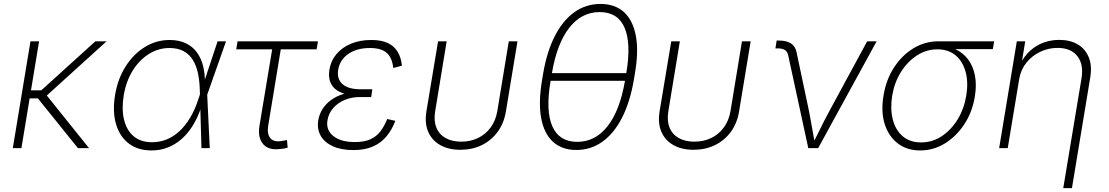

<svg xmlns="http://www.w3.org/2000/svg" viewBox="-20 -757 5666 981"><path d="M179.7 -545.9 89.4 0H45.4L135.7 -545.9ZM524.4 -545.9 203.1 -254.4H110.8L117.2 -295.4H190.9L467.3 -545.9ZM378.4 0 170.4 -258.3 206.5 -284.7 435.1 0Z M754.4 11.7Q684.1 11.7 637.5 -24.2Q590.8 -60.1 572.5 -124Q554.2 -188 567.9 -271.5Q581.5 -354 621.8 -417.5Q662.1 -481 720.2 -516.8Q778.3 -552.7 846.7 -552.7Q894.5 -552.7 929.2 -536.1Q963.9 -519.5 985.6 -490Q1007.3 -460.4 1017.3 -421.4Q1027.3 -382.3 1026.9 -336.9H1041L1038.6 -274.4L1051.8 0H1009.3L1001 -293.5Q1000 -340.3 991.9 -380.1Q983.9 -419.9 966.1 -449.5Q948.2 -479 918.7 -495.4Q889.2 -511.7 845.7 -511.7Q789.6 -511.7 740.7 -481.2Q691.9 -450.7 658.2 -396.5Q624.5 -342.3 612.3 -270.5Q600.6 -198.7 614 -144.5Q627.4 -90.3 663.6 -60.3Q699.7 -30.3 756.8 -30.3Q795.9 -30.3 831.1 -44.4Q866.2 -58.6 896.5 -86.4Q926.8 -114.3 951.4 -155.3Q976.1 -196.3 993.2 -249.5L1091.8 -545.9H1134.8L1038.1 -271.5L1021 -210H1008.3Q990.7 -156.7 965.1 -115.5Q939.5 -74.2 906.7 -45.9Q874 -17.6 835.7 -2.9Q797.4 11.7 754.4 11.7Z M1414.6 3.9Q1353.5 12.7 1324.7 -20.5Q1295.9 -53.7 1305.7 -114.3L1370.6 -504.9H1187L1193.8 -545.9H1604.5L1597.7 -504.9H1414.6L1350.6 -116.7Q1343.3 -72.3 1361.1 -51Q1378.9 -29.8 1419.9 -36.6Q1425.3 -37.6 1432.6 -39.1Q1439.9 -40.5 1446.3 -41.5L1449.7 -2.4Q1441.9 0 1432.9 1.7Q1423.8 3.4 1414.6 3.9Z M1785.2 9.8Q1723.1 9.8 1680.4 -9.8Q1637.7 -29.3 1618.4 -63.7Q1599.1 -98.1 1606 -142.1Q1611.3 -173.8 1628.4 -200.7Q1645.5 -227.5 1673.8 -247.6Q1702.1 -267.6 1741.2 -278.8Q1780.3 -290 1829.1 -290H1880.9L1876.5 -261.2H1817.9Q1776.4 -261.2 1741 -246.3Q1705.6 -231.4 1682.4 -204.8Q1659.2 -178.2 1653.3 -143.1Q1644.5 -93.3 1682.6 -62.3Q1720.7 -31.2 1793 -31.2Q1841.8 -31.2 1872.8 -45.4Q1903.8 -59.6 1923.8 -85.9Q1943.8 -112.3 1958.5 -148.9L2000 -139.6Q1982.9 -94.7 1955.3 -61Q1927.7 -27.3 1886.2 -8.8Q1844.7 9.8 1785.2 9.8ZM1825.7 -267.6Q1776.4 -267.6 1742.7 -277.3Q1709 -287.1 1689.9 -304.9Q1670.9 -322.8 1664.6 -347.2Q1658.2 -371.6 1663.1 -401.4Q1670.9 -447.8 1700 -481.7Q1729 -515.6 1774.4 -534.2Q1819.8 -552.7 1876.5 -552.7Q1928.2 -552.7 1960.9 -537.4Q1993.7 -522 2011.5 -492.7Q2029.3 -463.4 2033.7 -421.4L1989.3 -409.7Q1983.9 -461.4 1956.1 -486.6Q1928.2 -511.7 1870.1 -511.7Q1803.7 -511.7 1760.3 -481.9Q1716.8 -452.1 1708 -401.4Q1700.2 -354 1729.7 -327.4Q1759.3 -300.8 1824.2 -300.8H1882.3L1877.4 -267.6Z M2332 8.3Q2272 8.3 2229.5 -15.6Q2187 -39.6 2168 -83.5Q2148.9 -127.4 2158.7 -188L2218.3 -545.9H2262.2L2203.6 -189.5Q2195.3 -140.6 2209.5 -105.5Q2223.6 -70.3 2256.6 -51.8Q2289.6 -33.2 2336.4 -33.2Q2383.8 -33.2 2422.4 -51.8Q2460.9 -70.3 2486.8 -105.5Q2512.7 -140.6 2521 -189.5L2579.6 -545.9H2624L2564.9 -188Q2555.2 -127.9 2522.9 -83.7Q2490.7 -39.6 2441.7 -15.6Q2392.6 8.3 2332 8.3Z M2924.8 9.3Q2851.1 9.3 2805.2 -32.7Q2759.3 -74.7 2744.9 -154.5Q2730.5 -234.4 2749.5 -347.7L2754.9 -379.9Q2773.9 -492.7 2814.7 -572.5Q2855.5 -652.3 2914.6 -694.6Q2973.6 -736.8 3048.3 -736.8Q3123 -736.8 3168.7 -694.6Q3214.4 -652.3 3229 -572.8Q3243.7 -493.2 3223.6 -379.9L3218.3 -347.7Q3198.7 -233.9 3157.5 -154.1Q3116.2 -74.2 3057.1 -32.5Q2998 9.3 2924.8 9.3ZM2929.2 -32.2Q3021.5 -32.2 3084.2 -112.1Q3147 -191.9 3172.9 -342.3L3180.2 -385.3Q3205.6 -535.6 3171.1 -615.5Q3136.7 -695.3 3043.9 -695.3Q2951.7 -695.3 2888.9 -615.5Q2826.2 -535.6 2800.3 -385.3L2793 -342.3Q2767.1 -190.9 2802.2 -111.6Q2837.4 -32.2 2929.2 -32.2ZM2777.8 -344.2 2784.2 -383.3H3196.3L3189.9 -344.2Z M3523.4 8.3Q3463.4 8.3 3420.9 -15.6Q3378.4 -39.6 3359.4 -83.5Q3340.3 -127.4 3350.1 -188L3409.7 -545.9H3453.6L3395 -189.5Q3386.7 -140.6 3400.9 -105.5Q3415 -70.3 3448 -51.8Q3481 -33.2 3527.8 -33.2Q3575.2 -33.2 3613.8 -51.8Q3652.3 -70.3 3678.2 -105.5Q3704.1 -140.6 3712.4 -189.5L3771 -545.9H3815.4L3756.3 -188Q3746.6 -127.9 3714.4 -83.7Q3682.1 -39.6 3633.1 -15.6Q3584 8.3 3523.4 8.3Z M4109.9 0 4006.8 -476.1Q4002.4 -494.1 3989.7 -502Q3977.1 -509.8 3953.6 -509.8H3941.9L3948.2 -549.8H3960Q3998.5 -549.8 4021 -535.4Q4043.5 -521 4049.8 -490.7L4114.7 -183.6Q4123 -142.1 4129.9 -100.1Q4136.7 -58.1 4144.5 -18.1H4129.9Q4151.4 -58.6 4171.6 -100.3Q4191.9 -142.1 4214.4 -183.6L4410.6 -545.9H4459L4160.2 0Z M4681.6 11.7Q4613.8 11.7 4566.9 -24.4Q4520 -60.5 4500.2 -123.5Q4480.5 -186.5 4494.1 -268.1Q4507.3 -350.1 4548.1 -412.6Q4588.9 -475.1 4647.5 -510.5Q4706.1 -545.9 4773.9 -545.9H5059.6L5052.7 -505.9H4825.2L4769.5 -504.9Q4712.9 -504.9 4664.6 -473.4Q4616.2 -441.9 4583 -388.7Q4549.8 -335.4 4538.6 -268.6Q4527.8 -201.2 4541.5 -147Q4555.2 -92.8 4592 -61Q4628.9 -29.3 4686 -29.3Q4743.2 -29.3 4791.3 -60.8Q4839.4 -92.3 4872.6 -146.5Q4905.8 -200.7 4917 -268.6Q4928.2 -335.9 4913.8 -389.4Q4899.4 -442.9 4862.8 -473.9Q4826.2 -504.9 4769.5 -504.9L4770.5 -524.4Q4820.8 -524.4 4860.6 -506.1Q4900.4 -487.8 4926 -453.9Q4951.7 -419.9 4961.2 -371.8Q4970.7 -323.7 4960.9 -263.7Q4947.8 -184.1 4907 -122.1Q4866.2 -60.1 4807.9 -24.2Q4749.5 11.7 4681.6 11.7Z M5187.5 -353 5128.9 0H5085L5175.3 -545.9H5218.3L5198.2 -423.8H5189.9Q5211.4 -468.8 5242.9 -497.3Q5274.4 -525.9 5312.7 -539.6Q5351.1 -553.2 5392.1 -553.2Q5447.8 -553.2 5486.8 -530Q5525.9 -506.8 5543.2 -463.6Q5560.5 -420.4 5550.3 -359.9L5457 204.1H5412.6L5505.9 -357.4Q5517.6 -428.2 5484.6 -470.2Q5451.7 -512.2 5383.3 -512.2Q5336.4 -512.2 5294.7 -492.2Q5252.9 -472.2 5224.1 -436.5Q5195.3 -400.9 5187.5 -353Z"/></svg>

Font: Inter ExtraLight
Style: Italic
Weight: 250
Italic angle: -9.3988°
Designer: Rasmus Andersson
Foundry: rsms
Version: Version 4.001;git-66647c0bb